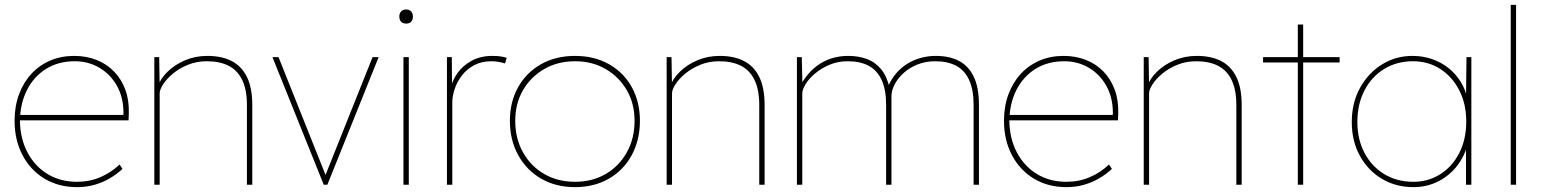

<svg xmlns="http://www.w3.org/2000/svg" viewBox="-20 -760 6350 790"><path d="M297 10Q221 10 163 -25Q105 -60 72.5 -122Q40 -184 40 -263Q40 -322 58 -371Q76 -420 108.5 -455.5Q141 -491 186 -510.5Q231 -530 285 -530Q335 -530 377 -513.5Q419 -497 449.5 -465.5Q480 -434 496 -390Q512 -346 510 -291L509 -265H52V-287H498L486 -270L488 -295Q488 -359 461 -407Q434 -455 388.5 -481.5Q343 -508 288 -508Q220 -508 169.5 -476.5Q119 -445 91 -389.5Q63 -334 62 -263Q63 -190 93 -133Q123 -76 175.5 -44Q228 -12 297 -12Q349 -12 393 -31Q437 -50 472 -83L484 -65Q459 -42 430.5 -25.5Q402 -9 368.5 0.5Q335 10 297 10Z M615 0V-525H635L637 -404L628 -401Q639 -435 669 -464.5Q699 -494 741.5 -512Q784 -530 833 -530Q892 -530 933 -509Q974 -488 996 -443.5Q1018 -399 1018 -328V0H996V-328Q996 -391 976.5 -431Q957 -471 920.5 -489.5Q884 -508 831 -508Q789 -508 753.5 -493.5Q718 -479 692 -457.5Q666 -436 651.5 -413.5Q637 -391 637 -376V0H626Q624 0 621.5 0Q619 0 615 0Z M1312 0 1101 -525H1126L1326 -24H1313L1513 -525H1538L1327 0Z M1640 0V-525H1662V0ZM1651 -663Q1637 -663 1630 -671Q1623 -679 1623 -692Q1623 -704 1630 -712.5Q1637 -721 1651 -721Q1664 -721 1671.5 -713Q1679 -705 1679 -692Q1679 -679 1672 -671Q1665 -663 1651 -663Z M1819 0V-525H1839L1840 -398L1834 -396Q1841 -429 1862.5 -459.5Q1884 -490 1920.5 -510Q1957 -530 2007 -530Q2024 -530 2038.5 -528Q2053 -526 2065 -522L2058 -499Q2042 -504 2027.5 -506Q2013 -508 2002 -508Q1962 -508 1931.5 -492Q1901 -476 1881 -450Q1861 -424 1851 -394.5Q1841 -365 1841 -338V0Z M2346 10Q2267 10 2206.5 -25Q2146 -60 2112 -122Q2078 -184 2078 -263Q2078 -341 2112 -401.5Q2146 -462 2206.5 -496Q2267 -530 2346 -530Q2425 -530 2485.5 -496Q2546 -462 2579.5 -401.5Q2613 -341 2613 -263Q2613 -184 2579.5 -122Q2546 -60 2485.5 -25Q2425 10 2346 10ZM2346 -12Q2417 -12 2472 -44Q2527 -76 2559 -133Q2591 -190 2591 -263Q2591 -334 2559 -389Q2527 -444 2472 -476Q2417 -508 2346 -508Q2275 -508 2219.5 -476Q2164 -444 2132 -389Q2100 -334 2100 -263Q2100 -190 2132 -133Q2164 -76 2219.5 -44Q2275 -12 2346 -12Z M2723 0V-525H2743L2745 -404L2736 -401Q2747 -435 2777 -464.5Q2807 -494 2849.5 -512Q2892 -530 2941 -530Q3000 -530 3041 -509Q3082 -488 3104 -443.5Q3126 -399 3126 -328V0H3104V-328Q3104 -391 3084.5 -431Q3065 -471 3028.5 -489.5Q2992 -508 2939 -508Q2897 -508 2861.5 -493.5Q2826 -479 2800 -457.5Q2774 -436 2759.5 -413.5Q2745 -391 2745 -376V0H2734Q2732 0 2729.5 0Q2727 0 2723 0Z M3259 0V-525H3279L3282 -393L3267 -396Q3285 -432 3307.5 -457.5Q3330 -483 3356 -499Q3382 -515 3410.5 -522.5Q3439 -530 3470 -530Q3513 -530 3547.5 -517Q3582 -504 3606 -474.5Q3630 -445 3641 -395L3629 -389L3635 -406Q3648 -436 3668.5 -459.5Q3689 -483 3714.5 -498.5Q3740 -514 3769.5 -522Q3799 -530 3830 -530Q3887 -530 3926.5 -509Q3966 -488 3987 -443.5Q4008 -399 4008 -328V0H3986V-328Q3986 -391 3967.5 -431Q3949 -471 3914 -489.5Q3879 -508 3828 -508Q3789 -508 3756 -495Q3723 -482 3699 -460.5Q3675 -439 3661.5 -413.5Q3648 -388 3648 -364V0H3626V-328Q3626 -391 3607.5 -431Q3589 -471 3554 -489.5Q3519 -508 3468 -508Q3427 -508 3393 -493.5Q3359 -479 3333.5 -457.5Q3308 -436 3294.5 -413.5Q3281 -391 3281 -376V0Z M4368 10Q4292 10 4234 -25Q4176 -60 4143.5 -122Q4111 -184 4111 -263Q4111 -322 4129 -371Q4147 -420 4179.5 -455.5Q4212 -491 4257 -510.5Q4302 -530 4356 -530Q4406 -530 4448 -513.5Q4490 -497 4520.5 -465.5Q4551 -434 4567 -390Q4583 -346 4581 -291L4580 -265H4123V-287H4569L4557 -270L4559 -295Q4559 -359 4532 -407Q4505 -455 4459.5 -481.5Q4414 -508 4359 -508Q4291 -508 4240.5 -476.5Q4190 -445 4162 -389.5Q4134 -334 4133 -263Q4134 -190 4164 -133Q4194 -76 4246.5 -44Q4299 -12 4368 -12Q4420 -12 4464 -31Q4508 -50 4543 -83L4555 -65Q4530 -42 4501.5 -25.5Q4473 -9 4439.5 0.5Q4406 10 4368 10Z M4686 0V-525H4706L4708 -404L4699 -401Q4710 -435 4740 -464.5Q4770 -494 4812.5 -512Q4855 -530 4904 -530Q4963 -530 5004 -509Q5045 -488 5067 -443.5Q5089 -399 5089 -328V0H5067V-328Q5067 -391 5047.5 -431Q5028 -471 4991.5 -489.5Q4955 -508 4902 -508Q4860 -508 4824.5 -493.5Q4789 -479 4763 -457.5Q4737 -436 4722.5 -413.5Q4708 -391 4708 -376V0H4697Q4695 0 4692.5 0Q4690 0 4686 0Z M5320 0V-659H5342V0ZM5177 -503V-525H5492V-503Z M5796 10Q5723 10 5665.5 -24.5Q5608 -59 5575 -119.5Q5542 -180 5542 -258Q5542 -337 5576 -398.5Q5610 -460 5666.5 -495Q5723 -530 5792 -530Q5834 -530 5872 -517Q5910 -504 5940 -480Q5970 -456 5990.5 -423Q6011 -390 6018 -350L6012 -353L6014 -525H6034V0H6012V-172L6021 -175Q6012 -135 5991.5 -101Q5971 -67 5941 -42Q5911 -17 5874.5 -3.5Q5838 10 5796 10ZM5796 -12Q5857 -12 5906.5 -43.5Q5956 -75 5984.5 -131Q6013 -187 6013 -260Q6013 -332 5984.5 -388Q5956 -444 5906.5 -476Q5857 -508 5794 -508Q5727 -508 5675 -476Q5623 -444 5594 -387.5Q5565 -331 5565 -258Q5565 -187 5594 -131.5Q5623 -76 5675 -44Q5727 -12 5796 -12Z M6196 0V-740H6218V0Z"/></svg>

Font: Lexend Deca Thin
Style: Regular
Weight: 250
Designer: Bonnie Shaver-Troup, Thomas Jockin
Foundry: Lexend
Version: Version 1.007